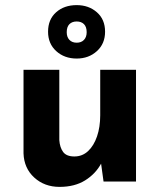

<svg xmlns="http://www.w3.org/2000/svg" viewBox="-20 -710 624 751"><path d="M213 21Q154 21 114 -15.5Q74 -52 72 -110V-437H212V-162Q214 -133 227 -115.5Q240 -98 271 -98Q302 -98 324.5 -119Q347 -140 359.5 -176.5Q372 -213 372 -259V-437H512V0H385L374 -80L376 -71Q354 -30 313 -4.5Q272 21 213 21ZM168 -586Q168 -634 199.5 -662Q231 -690 280 -690Q327 -690 359 -662Q391 -634 391 -586Q391 -539 359 -510Q327 -481 280 -481Q232 -481 200 -510Q168 -539 168 -586ZM241 -584Q241 -565 251.5 -554Q262 -543 280 -543Q298 -543 308.5 -554Q319 -565 319 -584Q319 -605 308.5 -615.5Q298 -626 280 -626Q262 -626 251.5 -615.5Q241 -605 241 -584Z"/></svg>

Font: Reem Kufi Fun
Style: Bold
Weight: 700
Designer: Khaled Hosny
Version: Version 1.005